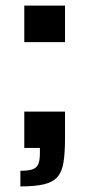

<svg xmlns="http://www.w3.org/2000/svg" viewBox="-20 -530 320 688"><path d="M53 138V82Q81 82 96 77Q111 72 117 58.5Q123 45 123 18V0H67V-130H213V-35Q213 18 207.5 52Q202 86 185.5 104.5Q169 123 137 130.5Q105 138 53 138ZM67 -379V-510H213V-379Z"/></svg>

Font: Saira SemiExpanded SemiBold
Style: Regular
Weight: 600
Width: 6
Designer: Hector Gatti with collaboration of the Omnibus-Type team
Foundry: Omnibus-Type
Version: Version 1.101